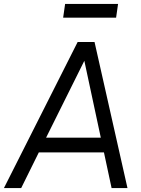

<svg xmlns="http://www.w3.org/2000/svg" viewBox="-47 -959 719 979"><path d="M-27 0H61L151 -182H483L522 0H603L435 -745H349ZM188 -257 383 -649 467 -257ZM275 -869H545L555 -939H285Z"/></svg>

Font: Mluvka
Style: Italic
Weight: 400
Italic angle: -8°
Designer: Modified by Jiří Krblich, Original typeface by Gumpita Rahayu
Foundry: Gumpita Rahayu & Jiří Krblich
Version: Version 2.000;Glyphs 3.1.1 (3134)